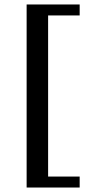

<svg xmlns="http://www.w3.org/2000/svg" viewBox="-20 -713 402 858"><path d="M99 125V-693H195V125ZM99 125V76H336V125ZM99 -644V-693H336V-644Z"/></svg>

Font: Montagu Slab
Style: Regular
Weight: 400
Version: Version 1.000